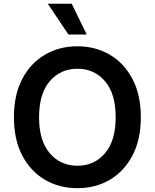

<svg xmlns="http://www.w3.org/2000/svg" viewBox="-20 -981 815 1011"><path d="M387.4 9.9Q291.9 9.9 216.3 -34.6Q140.6 -79.2 96.9 -162.8Q53.3 -246.4 53.3 -363.6Q53.3 -481.2 96.9 -564.8Q140.6 -648.4 216.3 -692.8Q291.9 -737.2 387.4 -737.2Q483 -737.2 558.4 -692.8Q633.9 -648.4 677.7 -564.8Q721.6 -481.2 721.6 -363.6Q721.6 -246.1 677.7 -162.5Q633.9 -78.8 558.4 -34.4Q483 9.9 387.4 9.9ZM387.4 -108.3Q476.6 -108.3 532.8 -174Q589.1 -239.7 589.1 -363.6Q589.1 -487.9 532.8 -553.4Q476.6 -619 387.4 -619Q298.7 -619 242.2 -553.4Q185.7 -487.9 185.7 -363.6Q185.7 -239.7 242.2 -174Q298.7 -108.3 387.4 -108.3ZM436.8 -799H340.6L231.5 -961.3H357.6Z"/></svg>

Font: Linik Sans SemiBold
Style: Regular
Weight: 600
Designer: Rasmus Andersson (font), Cristiano Sobral (main changes)
Foundry: rsms
Version: Version 3.018;June 1, 2022;FontCreator 14.0.0.2814 64-bit; t